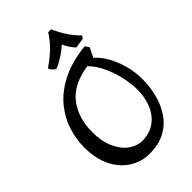

<svg xmlns="http://www.w3.org/2000/svg" viewBox="-268 -983 1117 1117"><g transform="rotate(-45 290.5 -425.0)"><path d="M274 34Q208 34 152.5 -0.5Q97 -35 63.5 -101Q30 -167 30 -263Q30 -326 50.5 -393Q71 -460 119 -519.5Q167 -579 247.5 -621Q328 -663 448 -676L465 -651L436 -593Q468 -566 494 -520.5Q520 -475 535.5 -418.5Q551 -362 551 -301Q551 -241 536 -181.5Q521 -122 488.5 -73Q456 -24 403 5Q350 34 274 34ZM299 -49Q362 -51 404 -83Q446 -115 466.5 -167Q487 -219 487 -281Q487 -327 475 -383Q463 -439 438.5 -492.5Q414 -546 377 -583Q246 -564 186 -486Q126 -408 126 -291Q126 -215 150.5 -160.5Q175 -106 214.5 -77.5Q254 -49 299 -49ZM240 -699Q233 -700 220 -713Q207 -726 207 -737Q262 -774 296.5 -809Q331 -844 356 -884H380Q400 -838 424 -801.5Q448 -765 482 -731L472 -715L409 -705Q393 -722 381.5 -740Q370 -758 361 -777Q336 -754 304 -733Q272 -712 240 -699Z"/></g></svg>

Font: Julee
Style: Regular
Weight: 400
Designer: Julian Tunni
Foundry: Julian Tunni
Version: Version 1.002; ttfautohint (v1.8.4.7-5d5b);gftools[0.9.23]